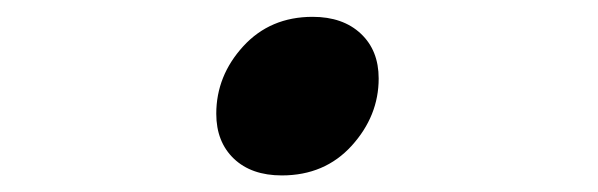

<svg xmlns="http://www.w3.org/2000/svg" viewBox="-20 -572 707 227"><path d="M235.7 -437.5Q235.7 -482.4 267.6 -517.3Q299.5 -552.1 349.6 -552.1Q385.4 -552.1 406.6 -532.2Q427.7 -512.4 427.7 -479.2Q427.7 -434.9 395.8 -399.7Q363.9 -364.6 313.2 -364.6Q277.3 -364.6 256.5 -384.4Q235.7 -404.3 235.7 -437.5Z"/></svg>

Font: Monoid
Style: Italic
Weight: 400
Width: 4
Italic angle: -11°
Monospace: yes
Version: Version 0.61